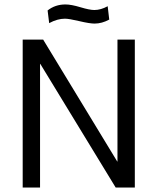

<svg xmlns="http://www.w3.org/2000/svg" viewBox="-20 -843 708 863"><path d="M508 -665H586V0H500L161 -556H160V0H82V-665H174L507 -117Q507 -117 508 -117ZM201 -739 194 -796Q228 -823 274 -823Q300 -823 341.5 -810.5Q383 -798 404 -798Q433 -798 464 -815L471 -755Q438 -737 405 -737Q383 -737 336.5 -748Q290 -759 272 -759Q238 -759 201 -739Z"/></svg>

Font: BreeCF
Style: Light
Weight: 300
Designer: Veronika Burian, Jos Scaglione
Foundry: TypeTogether
Version: Version 0.0.2